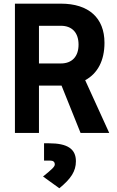

<svg xmlns="http://www.w3.org/2000/svg" viewBox="-20 -713 626 1030"><path d="M60.1 0H189V-253.9H306.6C307.6 -253.9 309.1 -253.9 310.1 -253.9L412.1 0H565.9L437 -282.7C503.9 -318.8 540.5 -388.2 540.5 -483.4C540.5 -617.2 455.6 -693.4 306.6 -693.4H60.1ZM189 -372.6V-574.7H306.6C366.2 -574.7 401.4 -538.1 401.4 -473.6C401.4 -409.7 366.2 -372.6 306.6 -372.6ZM298.3 296.9C360.4 246.1 387.2 206.1 387.2 151.9C387.2 85.9 341.8 55.7 243.2 55.7H216.3V148.4H248C265.6 148.4 273.9 155.3 273.9 169.4C273.9 181.2 258.8 195.3 210.9 233.9Z"/></svg>

Font: Cascadia Code
Style: Bold
Weight: 700
Monospace: yes
Designer: Aaron Bell
Foundry: Saja Typeworks
Version: Version 2404.023